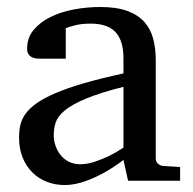

<svg xmlns="http://www.w3.org/2000/svg" viewBox="-20 -514 549 546"><path d="M331.1 -267.1Q263.7 -250 224.1 -233.4Q184.6 -216.8 164.3 -200Q144 -183.1 138.4 -165.8Q132.8 -148.4 132.8 -129.9Q132.8 -114.3 137.9 -99.4Q143.1 -84.5 152.6 -72.8Q162.1 -61 176 -54Q189.9 -46.9 208 -46.9Q228 -46.9 249.8 -54.2Q271.5 -61.5 289.6 -70.3Q310.5 -80.6 331.1 -94.2ZM344.2 0 331.1 -59.1Q304.7 -39.1 276.9 -23.4Q264.6 -16.6 251 -10.3Q237.3 -3.9 222.9 1.2Q208.5 6.3 193.6 9.3Q178.7 12.2 164.1 12.2Q136.7 12.2 113 2.9Q89.4 -6.3 71.8 -23.9Q54.2 -41.5 44.2 -66.4Q34.2 -91.3 34.2 -123Q34.2 -141.6 37.8 -158.2Q41.5 -174.8 52.7 -190.4Q64 -206.1 84.2 -220.5Q104.5 -234.9 137.5 -249Q170.4 -263.2 218 -277.1Q265.6 -291 331.1 -305.2V-348.1Q331.1 -398.4 308.6 -422.6Q286.1 -446.8 237.8 -446.8Q211.4 -446.8 192.9 -441.9Q174.3 -437 167 -434.1V-347.2H94.2Q87.4 -347.2 80.8 -348.1Q74.2 -349.1 68.8 -352.3Q63.5 -355.5 60.3 -361.1Q57.1 -366.7 57.1 -376Q57.1 -406.7 75.7 -429Q94.2 -451.2 124 -465.8Q153.8 -480.5 190.9 -487.3Q228 -494.1 265.1 -494.1Q311.5 -494.1 342 -482.9Q372.6 -471.7 390.4 -451.7Q408.2 -431.6 415.5 -404.3Q422.9 -377 422.9 -344.2V-64Q422.9 -54.7 429 -48.8Q435.1 -43 443.8 -42L492.2 -39.1V0Z"/></svg>

Font: Charis SIL Phon
Style: Regular
Weight: 400
Foundry: SIL International
Version: Version 5.000